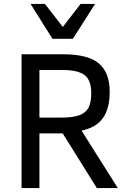

<svg xmlns="http://www.w3.org/2000/svg" viewBox="-20 -950 644 970"><path d="M469.2 0 296.9 -275.9H179.2V0H88.9V-675.8H298.8Q424.8 -675.8 479.5 -629.4Q534.2 -583 534.2 -485.8Q534.2 -402.8 500.7 -354.5Q467.3 -306.2 392.1 -290L575.2 0ZM440.9 -479Q440.9 -545.9 407 -571Q373 -596.2 297.9 -596.2H179.2V-356H292Q348.6 -356 381.1 -367.9Q413.6 -379.9 427.2 -406Q440.9 -432.1 440.9 -479ZM348.1 -753.9H245.1L134.3 -930.2H207L297.4 -814L387.2 -930.2H460.4Z"/></svg>

Font: ClearSansRegular
Style: Regular
Weight: 400
Foundry: Intel Corporation
Version: Version 1.00